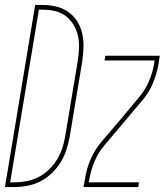

<svg xmlns="http://www.w3.org/2000/svg" viewBox="-45 -755 665 775"><path d="M-25 0 97 -735H127Q155 -735 182 -728.5Q209 -722 231 -706.5Q253 -691 267 -668.5Q281 -646 287 -619Q293 -592 292 -563.5Q291 -535 287 -507L236 -201Q231 -175 222.5 -149Q214 -123 199 -99Q184 -75 163 -55Q142 -35 117 -22.5Q92 -10 65 -5Q38 0 12 0ZM12 -19Q37 -19 61.5 -23.5Q86 -28 109 -39.5Q132 -51 151.5 -69.5Q171 -88 184.5 -110Q198 -132 206 -156Q214 -180 218 -204L269 -510Q273 -536 274 -561.5Q275 -587 269.5 -611Q264 -635 251.5 -655.5Q239 -676 220 -690.5Q201 -705 176.5 -710.5Q152 -716 127 -716H112L-4 -19ZM292 0 298 -33Q304 -73 320.5 -111.5Q337 -150 364 -182L440 -271L515 -361Q540 -390 555.5 -425.5Q571 -461 577 -497L579 -511H377L380 -530H600L595 -497Q588 -457 572 -418.5Q556 -380 528 -348L377 -169Q352 -140 337 -104.5Q322 -69 316 -33L313 -19H516L513 0Z"/></svg>

Font: Iosevka Curly ThExObl
Style: Regular
Weight: 100
Width: 7
Italic angle: -9°
Monospace: yes
Designer: Belleve Invis
Foundry: Belleve Invis
Version: Version 11.1.0; ttfautohint (v1.8.3)